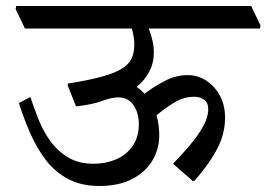

<svg xmlns="http://www.w3.org/2000/svg" viewBox="-20 -640 887 639"><path d="M627 -38H621L556 -95Q586 -126 612.5 -157.5Q639 -189 656 -219.5Q673 -250 673 -276Q673 -299 659 -308.5Q645 -318 626 -318Q591 -318 558 -297.5Q525 -277 501 -256Q510 -225 510 -189Q510 -144 487 -105.5Q464 -67 419.5 -44Q375 -21 310 -21Q252 -21 208.5 -43.5Q165 -66 134.5 -105Q104 -144 82 -193.5Q60 -243 43 -297L81 -317Q93 -281 108.5 -242Q124 -203 148 -170Q172 -137 207 -116Q242 -95 292 -95Q332 -95 366 -109.5Q400 -124 421 -153.5Q442 -183 442 -227Q442 -265 424 -290.5Q406 -316 374 -316Q352 -316 320 -304Q288 -292 233 -286L205 -356L206 -362Q277 -373 321 -385.5Q365 -398 388 -413Q411 -428 419 -447.5Q427 -467 427 -492Q427 -514 419 -545H63L32 -610L34 -620H816L847 -555L845 -545H475Q482 -527 487 -506.5Q492 -486 492 -465Q492 -430 476.5 -401Q461 -372 435 -351Q449 -341 461 -328Q491 -351 528 -370.5Q565 -390 604 -390Q638 -390 666 -372Q694 -354 711.5 -322.5Q729 -291 729 -248Q729 -195 703 -145Q677 -95 627 -38Z"/></svg>

Font: Tiro Devanagari Sanskrit
Style: Italic
Weight: 400
Italic angle: -11°
Designer: Devanagari: John Hudson & Fiona Ross, assisted by Paul Hanslow. Latin: John Hudson with Paul Hanslow, assisted by Kaja S
Foundry: Tiro Typeworks Ltd.
Version: Version 1.52